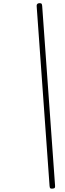

<svg xmlns="http://www.w3.org/2000/svg" viewBox="-20 -1096 403 1193"><path d="M308 76Q298 77 293.5 74.5Q289 72 288 60L208 -1055Q207 -1063 209.5 -1068.5Q212 -1074 221 -1076Q231 -1077 236 -1074.5Q241 -1072 242 -1060L322 56Q323 64 321 69.5Q319 75 308 76Z"/></svg>

Font: Playwrite BE VLG Thin
Style: Regular
Weight: 250
Designer: Veronika Burian, José Scaglione
Foundry: TypeTogether
Version: Version 1.002